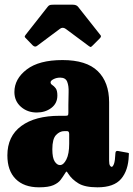

<svg xmlns="http://www.w3.org/2000/svg" viewBox="-20 -790 570 820"><path d="M11.5 -126.5Q11.5 -208 70.8 -251.8Q130 -295.5 235 -295.5H259Q267.5 -295.5 269.8 -297.5Q272 -299.5 272 -308.5V-341.5Q272 -369.5 273 -396.2Q274 -423 267 -440.8Q260 -458.5 237 -458.5Q221.5 -458.5 208.8 -452Q196 -445.5 196 -438.5Q196 -431.5 203.2 -427Q210.5 -422.5 217.8 -413Q225 -403.5 225 -382Q225 -348.5 199.2 -329Q173.5 -309.5 137 -309.5Q97 -309.5 69.2 -334Q41.5 -358.5 41.5 -397Q41.5 -453 94 -493.2Q146.5 -533.5 247 -533.5Q349 -533.5 397.5 -486.2Q446 -439 446 -353.5V-104Q446 -89 449.5 -83.2Q453 -77.5 457 -77.5Q462 -77.5 466.8 -90.2Q471.5 -103 473 -136.5Q473.5 -147.5 485 -145L526 -137.5Q530.5 -137 530.5 -134Q530.5 -131 530 -125.5Q528 -62 497.2 -26Q466.5 10 396.5 10H396Q342.5 10 314.8 -7Q287 -24 272 -47.5Q267 -55.5 264.8 -57Q262.5 -58.5 257 -48.5Q249 -35.5 239 -22Q229 -8.5 208 0.8Q187 10 146.5 10Q82.5 10 47 -25.5Q11.5 -61 11.5 -126.5ZM203.5 -152.5Q203.5 -116 213.5 -100.5Q223.5 -85 236 -85Q251.5 -85 263.5 -109Q275.5 -133 275.5 -176.5V-217.5Q275.5 -230 266.5 -230H254.5Q235 -230 219.2 -213.2Q203.5 -196.5 203.5 -152.5ZM119.5 -596.5 91.5 -625.5Q85.5 -631 85.5 -633.5Q85.5 -636 90 -642L184 -761.5Q188.5 -767.5 194.2 -768.8Q200 -770 210.5 -770H290Q306 -770 313 -761.5L409 -640Q414.5 -634.5 406 -626L374.5 -594.5Q369 -589 367 -589.2Q365 -589.5 358.5 -594L261 -666.5Q248 -676 236 -667L137.5 -593.5Q129 -587.5 119.5 -596.5Z"/></svg>

Font: Besley* Condensed Heavy
Style: Regular
Weight: 800
Width: 3
Designer: Owen Earl
Foundry: indestructible type*
Version: Version 3.000; ttfautohint (v1.8.3)